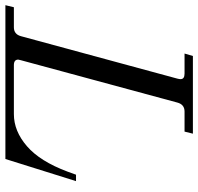

<svg xmlns="http://www.w3.org/2000/svg" viewBox="-42 -720 752 729"><g transform="rotate(90 334.5 -356.0)"><path d="M574.2 0H-9.8L-2 -32.2H74.2Q100.6 -32.2 107.9 -59.1L269 -652.8Q271 -660.6 271 -665Q271 -680.2 250 -680.2H173.8L183.1 -711.9H478L470.2 -680.2H394Q367.2 -680.2 359.9 -652.8L199.2 -59.1Q196.8 -49.3 196.8 -48.8Q196.8 -32.2 217.8 -32.2H403.8Q468.3 -32.2 525.6 -81.8Q583 -131.3 622.1 -235.8L633.8 -268.1H658.2Z"/></g></svg>

Font: Flanker Steampunk
Style: Italic
Weight: 400
Italic angle: -12°
Designer: Alexey Kryukov, Leonardo Di Lena
Foundry: Alexey Kryukov, Leonardo Di Lena
Version: 1.210